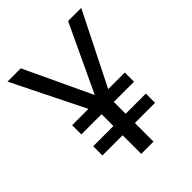

<svg xmlns="http://www.w3.org/2000/svg" viewBox="-202 -828 941 941"><g transform="rotate(-45 268.5 -357.0)"><path d="M268 -365 104 -714H12L198 -339H85V-275H225V-193H85V-129H225V0H310V-129H450V-193H310V-275H450V-339H335L523 -714H432Z"/></g></svg>

Font: Noto Sans Thai
Style: Regular
Weight: 400
Designer: Monotype Design Team
Foundry: Monotype Imaging Inc.
Version: Version 1.901